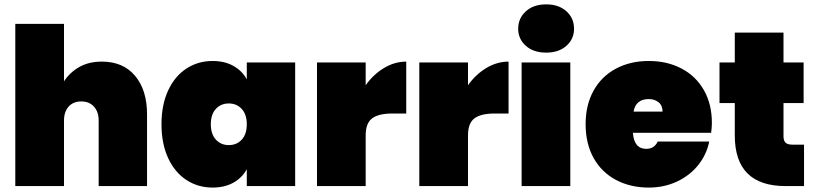

<svg xmlns="http://www.w3.org/2000/svg" viewBox="-20 -849 3723 876"><path d="M49.8 0V-740.2H272V-478Q297.9 -518.1 341.3 -543Q384.8 -567.9 444.8 -567.9Q542 -567.9 596.4 -502.9Q650.9 -438 650.9 -327.1V0H430.2V-298.8Q430.2 -338.9 408.7 -362.5Q387.2 -386.2 351.1 -386.2Q314 -386.2 293 -362.5Q272 -338.9 272 -298.8V0Z M716.8 -282.2Q716.8 -371.1 747.3 -436.5Q777.8 -502 830.8 -536.4Q883.8 -570.8 949.7 -570.8Q1004.9 -570.8 1044.9 -548.3Q1085 -525.9 1106 -486.8V-564H1326.7V0H1106V-77.1Q1085 -38.1 1044.9 -15.6Q1004.9 6.8 949.7 6.8Q883.8 6.8 830.8 -27.6Q777.8 -62 747.3 -127.4Q716.8 -192.9 716.8 -282.2ZM941.9 -282.2Q941.9 -237.3 964.8 -212.2Q987.8 -187 1023.9 -187Q1060.1 -187 1083 -211.9Q1106 -236.8 1106 -282.2Q1106 -327.1 1082.8 -352.1Q1059.6 -377 1023.9 -377Q987.8 -377 964.8 -352.1Q941.9 -327.1 941.9 -282.2Z M1426.3 0V-564H1648.4V-460Q1682.6 -508.8 1731.4 -538.3Q1780.3 -567.9 1833.5 -567.9V-331.1H1770.5Q1707.5 -331.1 1678 -309.1Q1648.4 -287.1 1648.4 -231V0Z M1893.1 0V-564H2115.2V-460Q2149.4 -508.8 2198.2 -538.3Q2247.1 -567.9 2300.3 -567.9V-331.1H2237.3Q2174.3 -331.1 2144.8 -309.1Q2115.2 -287.1 2115.2 -231V0Z M2344.2 -717.8Q2344.2 -765.6 2379.2 -797.4Q2414.1 -829.1 2472.2 -829.1Q2529.3 -829.1 2564.2 -797.6Q2599.1 -766.1 2599.1 -717.8Q2599.1 -670.9 2564.2 -639.9Q2529.3 -608.9 2472.2 -608.9Q2414.1 -608.9 2379.2 -639.9Q2344.2 -670.9 2344.2 -717.8ZM2359.9 0V-564H2582V0Z M2651.9 -282.2Q2651.9 -370.1 2688.2 -435.5Q2724.6 -501 2790.3 -535.9Q2856 -570.8 2939.9 -570.8Q3023.9 -570.8 3089.4 -536.4Q3154.8 -502 3191.4 -438Q3228 -374 3228 -287.1Q3227.5 -264.2 3224.6 -243.2H2867.7Q2872.6 -169.9 2928.7 -169.9Q2964.8 -169.9 2981 -203.1H3215.8Q3203.6 -143.1 3165.3 -95.5Q3127 -47.9 3068.4 -20.5Q3009.8 6.8 2939.9 6.8Q2856 6.8 2790.3 -28.1Q2724.6 -63 2688.2 -128.4Q2651.9 -193.8 2651.9 -282.2ZM2870.6 -339.8H3002.9Q3002.9 -367.7 2984.9 -382.3Q2966.8 -397 2939.9 -397Q2880.9 -397 2870.6 -339.8Z M3262.7 -378.9V-564H3332.5V-700.2H3554.7V-564H3646.5V-378.9H3554.7V-227.1Q3554.7 -207 3564.2 -198Q3573.7 -189 3595.7 -189H3648.4V0H3564.5Q3332.5 0 3332.5 -231V-378.9Z"/></svg>

Font: Poppins Black
Style: Regular
Weight: 900
Designer: Ninad Kale (Devanagari), Jonny Pinhorn (Latin)
Foundry: Indian Type Foundry
Version: 4.004